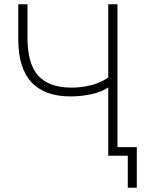

<svg xmlns="http://www.w3.org/2000/svg" viewBox="-20 -725 702 894"><path d="M575 149V0H484V-318Q464 -304 435 -294.5Q406 -285 373.5 -280.5Q341 -276 309 -276Q188 -276 126.5 -342Q65 -408 65 -543V-705H108V-549Q108 -427 158.5 -372Q209 -317 313 -317Q359 -317 403 -328Q447 -339 484 -364V-705H527V-40H617V149Z"/></svg>

Font: Nunito Sans 10pt SemiCondensed ExtraLight
Style: Regular
Weight: 250
Width: 4
Designer: Vernon Adams
Foundry: Vernon Adams
Version: Version 3.101;gftools[0.9.27]